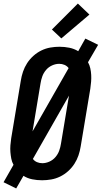

<svg xmlns="http://www.w3.org/2000/svg" viewBox="-31 -1006 572 1080"><path d="M60 54 -11 19 45 -79Q36 -95 32.5 -113.5Q29 -132 27.5 -150.5Q26 -169 27.5 -188.5Q29 -208 32 -228L86 -552Q90 -578 98.5 -603Q107 -628 121.5 -650.5Q136 -673 156.5 -691.5Q177 -710 201.5 -722Q226 -734 252 -738.5Q278 -743 303 -743Q332 -743 359 -737.5Q386 -732 409 -718L449 -789L521 -754L464 -656Q473 -640 477 -621.5Q481 -603 482 -584.5Q483 -566 481.5 -546.5Q480 -527 477 -507L423 -183Q419 -157 410.5 -132Q402 -107 387.5 -84.5Q373 -62 352.5 -43.5Q332 -25 307.5 -13Q283 -1 257 3.5Q231 8 206 8Q177 8 150 2.5Q123 -3 101 -17ZM152 -267 355 -623Q346 -635 332 -641Q318 -647 302 -647Q282 -647 262 -638Q242 -629 228 -612.5Q214 -596 207 -576.5Q200 -557 197 -537ZM207 -88Q227 -88 247 -97Q267 -106 281 -122.5Q295 -139 302 -158.5Q309 -178 312 -198L357 -468L154 -112Q163 -100 177 -94Q191 -88 207 -88ZM314 -790 261 -840 407 -986 472 -924Z"/></svg>

Font: Iosevka Curly
Style: Bold Italic
Weight: 700
Italic angle: -9°
Monospace: yes
Designer: Belleve Invis
Foundry: Belleve Invis
Version: Version 22.1.2; ttfautohint (v1.8.4)